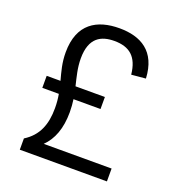

<svg xmlns="http://www.w3.org/2000/svg" viewBox="-134 -851 888 961"><g transform="rotate(20 310.0 -371.0)"><path d="M388 -329.5V-393.5H231.5C220.5 -440.5 208.5 -483.5 208.5 -534C208.5 -646 268.5 -673.5 337.5 -673.5C417.5 -673.5 464 -636.5 473.5 -543.5L549.5 -550.5C542.5 -693.5 453.5 -742 340 -742C221 -742 127 -690 127 -536.5C127 -481 139.5 -438.5 151.5 -393.5H78V-329.5H166C170 -307 172.5 -283 172.5 -255.5C172.5 -168.5 147.5 -103.5 78 -60V0H542V-68.5H180.5C224.5 -111.5 249 -174.5 249 -262C249 -286.5 247 -308.5 244 -329.5Z"/></g></svg>

Font: Monaspace Neon Light
Style: Regular
Weight: 300
Designer: Riley Cran & the Lettermatic Team
Foundry: Lettermatic
Version: Version 1.200 (Monaspace Neon)